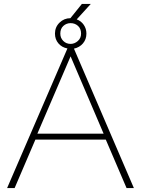

<svg xmlns="http://www.w3.org/2000/svg" viewBox="-20 -951 715 971"><path d="M258 -781Q258 -814 281 -836.5Q304 -859 336 -859L394 -931H439L368 -853Q390 -845 403.5 -825.5Q417 -806 417 -781Q417 -752 399.5 -731.5Q382 -711 354 -705L657 0H620L515 -245H159L54 0H16L321 -706Q293 -711 275.5 -731.5Q258 -752 258 -781ZM337 -834Q316 -834 300.5 -820Q285 -806 285 -781Q285 -759 300 -744Q315 -729 337 -729Q357 -729 373.5 -743.5Q390 -758 390 -781Q390 -806 374.5 -820Q359 -834 337 -834ZM504 -275 337 -666 169 -275Z"/></svg>

Font: Raleway ExtraLight
Style: Regular
Weight: 200
Designer: Matt McInerney, Pablo Impallari, Rodrigo Fuenzalida
Foundry: Matt McInerney, Pablo Impallari, Rodrigo Fuenzalida
Version: Version 4.026